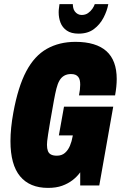

<svg xmlns="http://www.w3.org/2000/svg" viewBox="-20 -904 589 936"><path d="M214 12Q125 12 78 -44.5Q31 -101 31 -216Q31 -247 34.5 -282Q38 -317 45 -355Q68 -481 108 -556.5Q148 -632 208.5 -666Q269 -700 348 -700Q398 -700 436 -688.5Q474 -677 499 -654.5Q524 -632 536.5 -598Q549 -564 549 -519Q549 -501 547 -481Q545 -461 541 -439H365Q368 -453 369.5 -466.5Q371 -480 371 -491Q371 -503 369 -512.5Q367 -522 361.5 -529Q356 -536 347.5 -539.5Q339 -543 326 -543Q307 -543 293 -535Q279 -527 270 -511.5Q261 -496 255 -472Q249 -448 243 -415Q231 -350 224.5 -310.5Q218 -271 214.5 -249Q211 -227 210 -216Q209 -205 209 -198Q209 -180 213.5 -168Q218 -156 229 -150.5Q240 -145 257 -145Q281 -145 296.5 -158.5Q312 -172 321 -193.5Q330 -215 334 -239L335 -244H267L292 -384H532L464 0H371V-64Q356 -43 334 -26Q312 -9 283 1.5Q254 12 214 12ZM363 -740Q327 -740 305.5 -755Q284 -770 275 -793.5Q266 -817 266 -844Q266 -855 267.5 -864.5Q269 -874 270 -884H335Q335 -880 335.5 -875.5Q336 -871 337 -866Q339 -856 345 -848Q351 -840 359.5 -835.5Q368 -831 378 -831Q396 -831 409 -840Q422 -849 430.5 -861.5Q439 -874 442 -884H508Q502 -851 484.5 -817.5Q467 -784 437.5 -762Q408 -740 363 -740Z"/></svg>

Font: Archivo ExtraCondensed Black
Style: Italic
Weight: 900
Width: 2
Italic angle: -10°
Designer: Hector Gatti
Foundry: Omnibus-Type
Version: Version 2.001